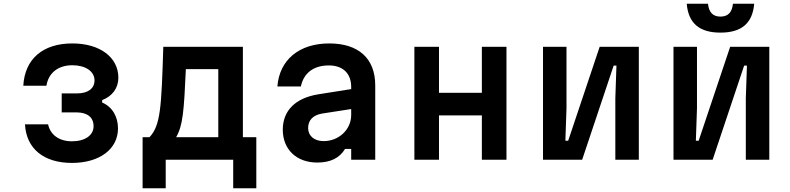

<svg xmlns="http://www.w3.org/2000/svg" viewBox="-20 -857 4240 1030"><path d="M366 17C514 17 613 -57 613 -168C613 -232 582 -284 528 -307V-320C583 -341 615 -385 615 -440C615 -549 517 -624 368 -624C210 -624 113 -541 105 -397H229C240 -466 292 -507 368 -507C439 -507 487 -474 487 -426C487 -382 452 -356 394 -356H311V-254H391C449 -254 482 -227 482 -180C482 -131 436 -99 366 -99C298 -99 250 -133 238 -190H114C121 -59 215 17 366 17Z M745 153H869V0H1231V153H1355V-121H1283V-606H856C846 -277 841 -184 782 -121H745ZM925 -121C961 -184 967 -260 977 -486H1151V-121Z M1468 -393H1594C1609 -465 1662 -506 1744 -506C1820 -506 1864 -463 1864 -390V-379L1687 -351C1565 -331 1497 -264 1497 -161C1497 -56 1570 15 1682 15C1754 15 1802 -10 1831 -58H1864V0H1993V-399C1993 -543 1904 -624 1746 -624C1585 -624 1479 -536 1468 -393ZM1633 -170C1633 -212 1659 -240 1709 -248L1864 -272V-240C1864 -162 1798 -100 1716 -100C1666 -100 1633 -128 1633 -170Z M2203 0H2335V-238H2565V0H2697V-606H2565V-359H2335V-606H2203Z M2893 0H3103L3272 -505H3287L3281 -330V0H3407V-606H3197L3028 -102H3013L3019 -276V-606H2893Z M3593 0H3803L3972 -505H3987L3981 -330V0H4107V-606H3897L3728 -102H3713L3719 -276V-606H3593ZM3664 -837C3673 -732 3732 -682 3845 -682C3958 -682 4017 -732 4026 -837H3912C3907 -790 3885 -768 3845 -768C3805 -768 3783 -790 3778 -837Z"/></svg>

Font: Martian Mono Std Md
Style: Regular
Weight: 500
Monospace: yes
Designer: Roman Shamin
Foundry: Evil Martians
Version: Version 1.000